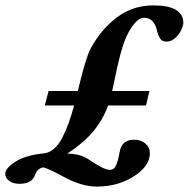

<svg xmlns="http://www.w3.org/2000/svg" viewBox="-84 -666 700 712"><path d="M274.9 25.9Q217.8 25.9 151.4 -10.7Q101.6 -38.1 77.1 -45.4Q64.9 -43 58.1 -37.1Q51.3 -31.2 45.4 -15.6Q33.7 15.6 -11.7 15.6Q-35.2 15.6 -49.8 4.9Q-64.5 -5.9 -64.5 -21.5Q-64.5 -42 -27.1 -66.2Q10.3 -90.3 78.1 -97.2Q98.1 -99.1 115.5 -113.8Q132.8 -128.4 146.5 -154.5Q160.2 -180.7 170.4 -209.2Q180.7 -237.8 190.9 -274.9H82L96.2 -328.6H204.6Q205.6 -332.5 207.3 -339.8Q209 -347.2 210 -350.6Q234.9 -453.6 252 -485.8Q290.5 -557.1 349.6 -601.6Q408.7 -646 484.4 -646Q595.7 -646 595.7 -581.1Q595.7 -571.8 588.9 -556.2Q582 -540.5 566.9 -526.1Q551.8 -511.7 533.2 -511.7Q517.6 -511.7 510 -522.9Q502.4 -534.2 496.6 -558.6Q485.4 -600.1 449.2 -600.1Q429.2 -600.1 406 -567.6Q382.8 -535.2 369.1 -487.3Q357.4 -450.2 342.3 -377Q336.9 -352.1 332 -328.6H470.2L457.5 -274.9H316.9Q298.8 -224.6 264.2 -181.6Q229.5 -138.7 165.5 -96.2Q212.9 -96.2 245.1 -74.7Q300.8 -36.1 323.2 -36.1Q338.4 -36.1 345.7 -51Q353 -65.9 359.4 -101.1Q363.3 -124.5 376.2 -136.2Q389.2 -147.9 413.1 -147.9Q438.5 -147.9 455.1 -133.8Q471.7 -119.6 471.7 -97.2Q471.7 -54.2 421.9 -18.6Q359.4 25.9 274.9 25.9Z"/></svg>

Font: Elstob 6pt
Style: Italic
Weight: 700
Italic angle: -20°
Designer: Peter S. Baker
Version: Version 1.015